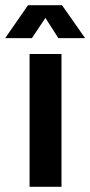

<svg xmlns="http://www.w3.org/2000/svg" viewBox="-57 -720 348 740"><path d="M57 0H180V-512H57ZM-37 -573H66L118 -651L168 -573H271L182 -700H51Z"/></svg>

Font: Vanilla Cream
Style: Bold
Weight: 700
Designer: Jeremy Tribby, Jinavaṁso
Foundry: Tribby Type
Version: Version 1.422;Glyphs 3.1.2 (3151)